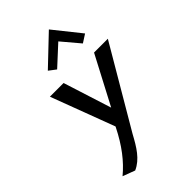

<svg xmlns="http://www.w3.org/2000/svg" viewBox="-290 -865 1181 1181"><g transform="rotate(-45 300.5 -274.5)"><path d="M201 -594 247 -559 374 -676 472 -560 525 -594 385 -769ZM67 190 147 220C215 190 254 125 295 49L601 -472H481L316 -158L216 -472H97L253 -57L251 -53C197 55 138 131 67 190Z"/></g></svg>

Font: Bluebird
Style: LiNrwObl
Weight: 300
Designer: Jasper
Foundry: Cannot Into Space Fonts
Version: Version 0.98